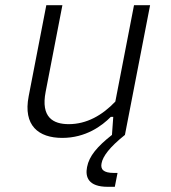

<svg xmlns="http://www.w3.org/2000/svg" viewBox="-20 -520 660 740"><path d="M158.5 -500 90.5 -149C68.5 -36 128.5 11.5 220 11.5C310.5 11.5 373 -35 407 -69.5H416.5L411.5 0C354.5 45 323.5 81.5 315.5 124C308 162 320 200 395.5 200H422.5L433 146.5H418.5C378.5 146.5 366.5 132.5 371.5 109C376.5 82.5 402 47.5 461.5 0L558.5 -500H496.5L424.5 -128.5C374 -75.5 314 -41.5 245 -41.5C185.5 -41.5 136.5 -67 156 -166.5L220.5 -500Z"/></svg>

Font: Monaspace Neon ExtraLight
Style: Italic
Weight: 200
Italic angle: -11°
Designer: Riley Cran & the Lettermatic Team
Foundry: Lettermatic
Version: Version 1.200 (Monaspace Neon)